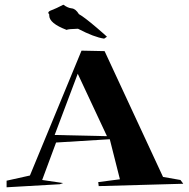

<svg xmlns="http://www.w3.org/2000/svg" viewBox="-20 -861 801 815"><path d="M8 -66V-94L107 -116L326 -646L424 -644L672 -110L746 -97L758 -81L399 -71L397 -88L489 -100L446 -270L218 -256L159 -97L248 -84L234 -79ZM434 -283 310 -548 212 -288ZM422 -697Q380 -703 311 -739Q268 -738 263 -734Q189 -762 189 -795V-800Q185 -804 185 -807Q185 -813 200.5 -818.5Q216 -824 249 -841Q268 -827 284.5 -825.5Q301 -824 315 -801Q337 -789 391 -743Q433 -707 434 -705Z"/></svg>

Font: Xiangcui Kesong Xiangcui Kesong
Style: Regular
Weight: 400
Version: Version 1.501;March 28, 2024;FontCreator 14.0.0.2814 64-bit